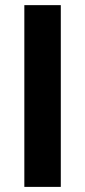

<svg xmlns="http://www.w3.org/2000/svg" viewBox="-20 -731 333 751"><path d="M217.8 0H75.2V-710.9H217.8Z"/></svg>

Font: Roboto Web
Style: Bold
Weight: 700
Designer: Google
Version: Version 1.200310; 2013